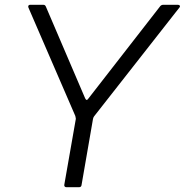

<svg xmlns="http://www.w3.org/2000/svg" viewBox="-20 -783 773 803"><path d="M321 -9Q320 0 310 0H258Q253 0 250.5 -3Q248 -6 249 -11L297 -285V-288Q297 -290 295 -298L99 -751L98 -755Q98 -763 107 -763H161Q169 -763 172 -755L336 -372Q340 -365 342 -365Q346 -365 349 -370L650 -757Q655 -763 663 -763H724Q730 -763 732 -759Q734 -755 730 -751L374 -297Q371 -294 369 -286Z"/></svg>

Font: Open Sauce Two Light Italic
Style: Regular
Weight: 300
Italic angle: -10°
Designer: Alfredo Marco Pradil
Foundry: Creative Sauce Fz LLC
Version: Version 1.477